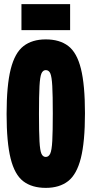

<svg xmlns="http://www.w3.org/2000/svg" viewBox="-20 -901 444 931"><path d="M202 10Q135 10 93 -22Q51 -54 31.5 -132.5Q12 -211 12 -348Q12 -487 32 -566Q52 -645 94 -677.5Q136 -710 202 -710Q269 -710 311 -678Q353 -646 372.5 -567.5Q392 -489 392 -352Q392 -213 372 -134Q352 -55 310 -22.5Q268 10 202 10ZM202 -140Q216 -140 223.5 -156Q231 -172 233.5 -217.5Q236 -263 236 -351Q236 -439 233.5 -484Q231 -529 224 -545Q217 -561 202 -561Q188 -561 181 -545Q174 -529 171.5 -483Q169 -437 169 -349Q169 -261 171.5 -216Q174 -171 181 -155.5Q188 -140 202 -140ZM84 -755V-881H320V-755Z"/></svg>

Font: Georama ExtraCondensed ExtraBold
Style: Regular
Weight: 800
Width: 2
Designer: Jean-Baptiste Levee
Foundry: Production Type
Version: Version 1.000